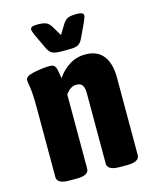

<svg xmlns="http://www.w3.org/2000/svg" viewBox="-109 -793 701 869"><g transform="rotate(-15 241.0 -358.0)"><path d="M50 -30V-349Q50 -420 45 -450Q40 -480 40 -487Q40 -505 82 -513.5Q124 -522 155 -522Q174 -522 180 -511Q186 -500 188.5 -482.5Q191 -465 193 -455Q215 -488 248.5 -509.5Q282 -531 324 -531Q379 -531 407.5 -495.5Q436 -460 436 -392V-30Q436 2 378 2H344Q286 2 286 -30V-358Q286 -384 278 -396.5Q270 -409 249 -409Q222 -409 199 -377V-30Q199 -14 185 -6Q171 2 142 2H107Q50 2 50 -30ZM160 -603 126 -675Q117 -696 117 -703Q117 -718 148 -718Q178 -718 191 -712Q204 -706 215 -688L241 -644L268 -688Q279 -706 292.5 -712Q306 -718 335 -718Q366 -718 366 -703Q366 -696 357 -675L323 -603Q314 -585 301.5 -578.5Q289 -572 261 -572H223Q195 -572 182 -578.5Q169 -585 160 -603Z"/></g></svg>

Font: Asap Condensed
Style: Bold
Weight: 700
Designer: Pablo Cosgaya
Foundry: Omnibus-Type
Version: Version 1.010; ttfautohint (v1.8)